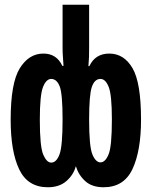

<svg xmlns="http://www.w3.org/2000/svg" viewBox="-20 -780 640 810"><path d="M300 -79Q311 -42 339.5 -16Q368 10 417 10Q503 10 539 -67Q575 -144 575 -275Q575 -431 539 -492.5Q503 -554 441 -554Q382 -554 357 -501H353Q355 -522 355.5 -539Q356 -556 356 -578V-760H244V-578Q244 -556 245.5 -539Q247 -522 248 -502H243Q219 -554 163 -554Q102 -554 63.5 -492Q25 -430 25 -275Q25 -141 61 -65.5Q97 10 182 10Q230 10 260 -16Q290 -42 300 -79ZM356 -276Q356 -380 367.5 -413.5Q379 -447 404 -447Q425 -447 438.5 -413.5Q452 -380 452 -276Q452 -162 438 -128.5Q424 -95 404 -95Q384 -95 370 -128Q356 -161 356 -276ZM148 -275Q148 -379 161.5 -413Q175 -447 196 -447Q219 -447 231.5 -416.5Q244 -386 244 -276Q244 -163 231 -128.5Q218 -94 196 -94Q177 -94 162.5 -127.5Q148 -161 148 -275Z"/></svg>

Font: Noto Sans Mono UI
Style: Bold
Weight: 700
Designer: Monotype Design team
Foundry: Monotype Imaging Inc.
Version: 1.000